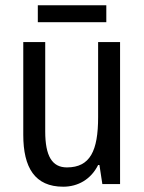

<svg xmlns="http://www.w3.org/2000/svg" viewBox="-20 -696 545 726"><path d="M382 -676H123V-612H382ZM434 -537H351V-253C351 -126 321 -63 233 -63C177 -63 151 -106 151 -199V-537H68V-186C68 -62 112 10 219 10C275 10 324 -18 351 -72H356L367 0H434Z"/></svg>

Font: Noto Sans Khmer Condensed
Style: Regular
Weight: 400
Width: 3
Designer: Danh Hong and the Monotype Design Team
Foundry: Monotype Imaging Inc.
Version: Version 2.004